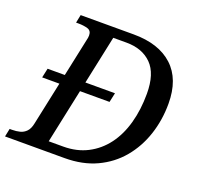

<svg xmlns="http://www.w3.org/2000/svg" viewBox="-147 -847 1005 980"><g transform="rotate(20 355.5 -357.0)"><path d="M53 -348 64 -399H430L419 -348ZM-22 0 -13 -44H0Q23 -44 42.5 -49Q62 -54 76.5 -69Q91 -84 97 -114L201 -604Q203 -611 204 -618Q205 -625 205 -631Q205 -657 183 -663.5Q161 -670 133 -670H120L129 -714H417Q554 -714 629.5 -644.5Q705 -575 705 -442Q705 -353 678.5 -273Q652 -193 600.5 -131.5Q549 -70 474 -35Q399 0 301 0ZM275 -53Q348 -53 405.5 -82.5Q463 -112 503 -165Q543 -218 563.5 -291.5Q584 -365 584 -452Q584 -561 533.5 -611.5Q483 -662 397 -662H325L196 -53Z"/></g></svg>

Font: ET Text
Style: Italic
Weight: 470
Italic angle: -12°
Designer: Monotype Design Team
Foundry: Monotype Imaging Inc.
Version: Version 2.009